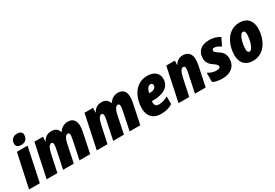

<svg xmlns="http://www.w3.org/2000/svg" viewBox="44 -1755 3925 2744"><g transform="rotate(-30 2006.5 -383.5)"><path d="M223 -606C292 -606 330 -650 330 -712C330 -758 295 -777 246 -777C175 -777 139 -729 139 -672C139 -625 172 -606 223 -606ZM-1 0H176L293 -553H117Z M289 0H466L526 -282C543 -365 570 -415 605 -415C622 -415 633 -403 633 -375C633 -358 629 -328 624 -306L560 0H737L795 -279C810 -354 833 -415 875 -415C893 -415 903 -402 903 -377C903 -354 899 -327 894 -307L831 0H1007L1075 -326C1082 -360 1086 -393 1086 -420C1086 -513 1042 -563 960 -563C900 -563 850 -534 812 -479H809C791 -535 755 -563 687 -563C625 -563 581 -535 546 -477H542L548 -553H406Z M1116 0H1293L1353 -282C1370 -365 1397 -415 1432 -415C1449 -415 1460 -403 1460 -375C1460 -358 1456 -328 1451 -306L1387 0H1564L1622 -279C1637 -354 1660 -415 1702 -415C1720 -415 1730 -402 1730 -377C1730 -354 1726 -327 1721 -307L1658 0H1834L1902 -326C1909 -360 1913 -393 1913 -420C1913 -513 1869 -563 1787 -563C1727 -563 1677 -534 1639 -479H1636C1618 -535 1582 -563 1514 -563C1452 -563 1408 -535 1373 -477H1369L1375 -553H1233Z M2174 10C2252 10 2308 -6 2367 -40V-168C2311 -138 2271 -124 2219 -124C2172 -124 2148 -144 2148 -196C2148 -202 2149 -208 2150 -215H2169C2351 -215 2452 -285 2452 -414C2452 -504 2381 -563 2272 -563C2063 -563 1973 -369 1973 -193C1973 -67 2047 10 2174 10ZM2172 -332C2184 -391 2214 -435 2250 -435C2274 -435 2287 -420 2287 -400C2287 -365 2263 -332 2179 -332Z M2465 0H2642L2701 -279C2718 -364 2745 -415 2780 -415C2798 -415 2810 -401 2810 -377C2810 -356 2805 -327 2800 -304L2736 0H2913L2981 -323C2988 -358 2992 -391 2992 -420C2992 -512 2940 -563 2858 -563C2800 -563 2757 -537 2723 -484H2720L2724 -553H2582Z M3191 10C3330 10 3415 -68 3415 -188C3415 -262 3384 -305 3322 -343C3277 -373 3266 -383 3266 -402C3266 -422 3278 -433 3298 -433C3326 -433 3372 -417 3408 -390L3468 -513C3421 -545 3360 -563 3292 -563C3152 -563 3085 -486 3085 -383C3085 -326 3104 -280 3169 -237C3224 -200 3232 -184 3232 -165C3232 -138 3199 -131 3175 -131C3131 -131 3081 -144 3031 -174V-22C3072 -1 3119 10 3191 10Z M3694 10C3894 10 3986 -189 3986 -361C3986 -487 3915 -563 3792 -563C3589 -563 3499 -359 3499 -192C3499 -65 3570 10 3694 10ZM3714 -130C3691 -130 3679 -151 3679 -189C3679 -284 3716 -423 3771 -423C3794 -423 3806 -404 3806 -364C3806 -271 3767 -130 3714 -130Z"/></g></svg>

Font: Noto Sans UI SemiCondensed Black
Style: Italic
Weight: 900
Width: 4
Italic angle: -372°
Designer: Monotype Design Team
Foundry: Monotype Imaging Inc.
Version: Version 1.901